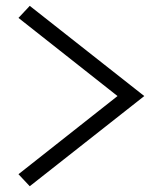

<svg xmlns="http://www.w3.org/2000/svg" viewBox="-20 -584 512 655"><path d="M472.2 -256.3 81.5 51.3 43 10.3 380.9 -256.3 43 -522.9 81.5 -564Z"/></svg>

Font: Molengo
Style: Regular
Weight: 400
Designer: moyogo
Foundry: moyogo
Version: Version 0.11; ttfautohint (v0.8) -G 32 -r 16 -x